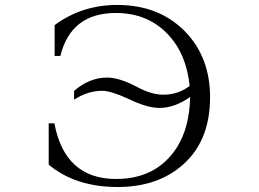

<svg xmlns="http://www.w3.org/2000/svg" viewBox="-20 -788 1040 772"><path d="M199.7 -563V-687Q309.1 -768.1 451.7 -768.1Q628.9 -768.1 735.8 -648.9Q824.7 -547.9 824.7 -397Q824.7 -211.4 701.7 -114.3Q604 -36.1 452.6 -36.1Q283.7 -36.1 175.8 -126V-292H198.7Q240.7 -68.4 446.8 -68.4Q610.4 -68.4 691.9 -196.3Q741.7 -274.9 744.6 -398.4Q682.6 -354 620.6 -354Q571.8 -354 497.1 -390.1Q426.3 -422.9 390.6 -422.9Q333.5 -422.9 277.8 -387.2V-422.4Q339.4 -476.1 410.6 -476.1Q460.4 -476.1 531.7 -438Q589.4 -407.2 636.7 -407.2Q695.8 -407.2 742.7 -442.4Q729 -569.8 659.7 -645Q577.6 -735.8 445.8 -735.8Q265.1 -735.8 222.7 -563Z"/></svg>

Font: I.Ming
Style: Regular
Weight: 400
Designer: Ichiten Fonts Project
Version: Version 5.10 Mar 24, 2018